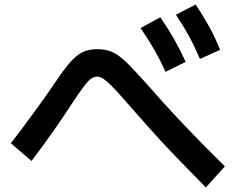

<svg xmlns="http://www.w3.org/2000/svg" viewBox="-20 -831 1040 847"><path d="M888 -4Q813 -80 751.5 -144Q690 -208 636.5 -268.5Q583 -329 530 -389Q494 -431 471.5 -453Q449 -475 435 -484Q421 -493 408 -493Q395 -493 381.5 -483.5Q368 -474 348.5 -448Q329 -422 296 -372Q263 -321 221 -260.5Q179 -200 119 -121L28 -199Q88 -277 133.5 -340Q179 -403 215 -455Q258 -520 288 -554.5Q318 -589 345.5 -601.5Q373 -614 408 -614Q434 -614 455 -608.5Q476 -603 497.5 -589Q519 -575 545.5 -548.5Q572 -522 610 -480Q701 -376 789 -283Q877 -190 972 -97ZM710 -514Q687 -566 660.5 -612Q634 -658 600 -707L687 -755Q721 -706 748 -658.5Q775 -611 799 -558ZM862 -571Q840 -623 814.5 -670Q789 -717 756 -766L843 -811Q876 -762 902.5 -714Q929 -666 951 -611Z"/></svg>

Font: M PLUS 2 Thin SemiBold
Style: Regular
Weight: 600
Version: Version 1.001